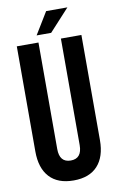

<svg xmlns="http://www.w3.org/2000/svg" viewBox="-95 -899 587 959"><g transform="rotate(-10 199.0 -419.5)"><path d="M35.2 -700.2H145V-160.2Q145 -91.8 202.1 -91.8Q258.8 -91.8 258.8 -160.2V-700.2H362.8V-167Q362.8 -82.5 321 -36.9Q279.3 8.8 199.2 8.8Q119.1 8.8 77.1 -36.9Q35.2 -82.5 35.2 -167ZM210 -848.1H317.9L215.8 -736.8H142.1Z"/></g></svg>

Font: VL Bebas Neue Bold
Style: Regular
Weight: 700
Designer: Ryoichi Tsunekawa
Foundry: Ryoichi Tsunekawa
Version: Version 1.300